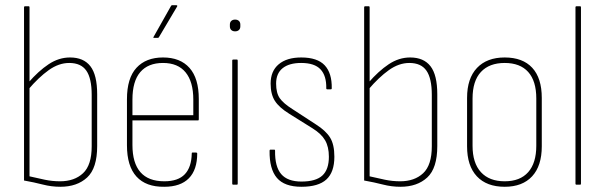

<svg xmlns="http://www.w3.org/2000/svg" viewBox="-20 -707 2317 735"><path d="M211 8Q177 8 144 -0.5Q111 -9 72 -16V-679Q72 -683 76 -683H90Q93 -683 93 -679V-32Q123 -25 151.5 -19Q180 -13 210 -13Q265 -13 298 -44Q331 -75 331 -147V-344Q331 -407 310.5 -436.5Q290 -466 245 -466Q205 -466 166.5 -438.5Q128 -411 88 -364V-390Q127 -435 166 -461Q205 -487 248 -487Q300 -487 326 -453.5Q352 -420 352 -346V-148Q352 -63 313.5 -27.5Q275 8 211 8Z M609 8Q539 9 502.5 -31Q466 -71 466 -151V-327Q466 -408 502.5 -447.5Q539 -487 604 -487Q670 -487 705.5 -447Q741 -407 741 -328V-250Q741 -246 738 -246H487V-152Q487 -83 517.5 -48Q548 -13 609 -13Q662 -13 687.5 -40Q713 -67 714 -119Q714 -123 716 -123H731Q734 -123 735 -120Q735 -57 703 -24.5Q671 8 609 8ZM487 -266H720V-326Q720 -394 690.5 -430Q661 -466 604 -466Q547 -466 517 -431Q487 -396 487 -326ZM570 -562Q565 -562 568 -566L634 -683Q636 -687 638 -687H655Q658 -687 658.5 -685.5Q659 -684 658 -682L588 -564Q587 -562 583 -562Z M873 0Q869 0 869 -4V-475Q869 -479 873 -479H887Q890 -479 890 -475V-4Q890 0 887 0ZM880 -587Q871 -587 865.5 -592Q860 -597 860 -606V-613Q860 -622 865.5 -627Q871 -632 880 -632Q889 -632 894.5 -627Q900 -622 900 -613V-606Q900 -597 894.5 -592Q889 -587 880 -587Z M1134 8Q1069 8 1040 -26Q1011 -60 1012 -130Q1012 -134 1015 -134H1031Q1033 -134 1033 -130Q1032 -69 1056.5 -40.5Q1081 -12 1134 -12Q1189 -12 1214 -35Q1239 -58 1239 -107Q1239 -145 1224.5 -170Q1210 -195 1176 -216L1088 -271Q1049 -295 1032.5 -320.5Q1016 -346 1016 -387Q1016 -435 1047 -461Q1078 -487 1133 -487Q1195 -487 1223 -457Q1251 -427 1250 -369Q1250 -365 1246 -365H1232Q1231 -365 1230 -366Q1229 -367 1229 -369Q1230 -417 1207 -441.5Q1184 -466 1133 -466Q1087 -466 1062 -446Q1037 -426 1037 -387Q1037 -351 1051 -331Q1065 -311 1100 -289L1189 -231Q1227 -207 1243.5 -180.5Q1260 -154 1260 -107Q1260 -48 1229.5 -20Q1199 8 1134 8Z M1513 8Q1479 8 1446 -0.5Q1413 -9 1374 -16V-679Q1374 -683 1378 -683H1392Q1395 -683 1395 -679V-32Q1425 -25 1453.5 -19Q1482 -13 1512 -13Q1567 -13 1600 -44Q1633 -75 1633 -147V-344Q1633 -407 1612.5 -436.5Q1592 -466 1547 -466Q1507 -466 1468.5 -438.5Q1430 -411 1390 -364V-390Q1429 -435 1468 -461Q1507 -487 1550 -487Q1602 -487 1628 -453.5Q1654 -420 1654 -346V-148Q1654 -63 1615.5 -27.5Q1577 8 1513 8Z M1912 8Q1843 8 1805.5 -32Q1768 -72 1768 -147V-332Q1768 -407 1806 -447Q1844 -487 1912 -487Q1981 -487 2017.5 -447.5Q2054 -408 2054 -332V-147Q2054 -72 2017 -32Q1980 8 1912 8ZM1912 -13Q1971 -13 2002 -48Q2033 -83 2033 -149V-330Q2033 -397 2002 -431.5Q1971 -466 1912 -466Q1853 -466 1821 -431.5Q1789 -397 1789 -330V-149Q1789 -83 1821 -48Q1853 -13 1912 -13Z M2187 0Q2183 0 2183 -4V-679Q2183 -683 2187 -683H2201Q2204 -683 2204 -679V-4Q2204 0 2201 0Z"/></svg>

Font: Sofia Sans Condensed Thin
Style: Regular
Weight: 250
Version: Version 4.100